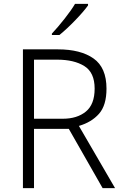

<svg xmlns="http://www.w3.org/2000/svg" viewBox="-20 -968 640 988"><path d="M286 -788Q324 -819 367 -863.5Q410 -908 433 -940V-948H366Q348 -917 313 -872.5Q278 -828 247 -795V-788ZM155 -661H274Q361 -661 414 -628Q467 -595 467 -512Q467 -431 422 -394Q377 -357 303 -357H155ZM155 0V-305H334L508 0H572L386 -320Q451 -339 489.5 -382.5Q528 -426 528 -512Q528 -620 461.5 -667Q395 -714 278 -714H98V0Z"/></svg>

Font: Noto Sans Mono UI Light
Style: Regular
Weight: 300
Designer: Monotype Design team
Foundry: Monotype Imaging Inc.
Version: 1.000